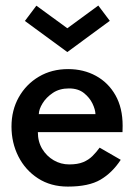

<svg xmlns="http://www.w3.org/2000/svg" viewBox="-20 -678 494 710"><path d="M231 12Q167.5 12 120.5 -18.5Q73.5 -49 48 -99.5Q22.5 -150 22.5 -210Q22.5 -270.5 49.5 -318.5Q76.5 -366.5 123.8 -394.5Q171 -422.5 232 -422.5Q289 -422.5 334.8 -397.5Q380.5 -372.5 407 -325.8Q433.5 -279 433.5 -213Q433.5 -201 433 -189.5H120Q120 -154 136.2 -127.2Q152.5 -100.5 178.8 -85.2Q205 -70 236 -70Q267.5 -70 287.8 -78.5Q308 -87 322.2 -101.2Q336.5 -115.5 348.5 -132L426.5 -87Q395 -39 351.5 -13.5Q308 12 231 12ZM333 -256Q332.5 -273 322 -295Q311.5 -317 290.2 -334Q269 -351 235 -351Q200 -351 175.5 -334.5Q151 -318 137.5 -296Q124 -274 123.5 -256ZM229 -485.5 72 -600.5 114.5 -657 229 -573.5 343.5 -657.5 386 -601Z"/></svg>

Font: Lucymar Sans Medium
Style: Regular
Weight: 500
Foundry: The League of Moveable Type (original font) / Main changes by Cristiano Sobral with portions from Mirco Monsees
Version: Version 2.001;August 30, 2020;FontCreator 13.0.0.2681 64-bit